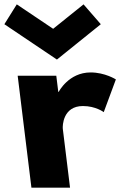

<svg xmlns="http://www.w3.org/2000/svg" viewBox="-84 -860 602 880"><path d="M-7.1 -840 -64 -749 176.9 -587 378 -749 298.9 -840 159.6 -728ZM237 0H60L-3 -513H174L183.1 -439H185.1C185.1 -439 230.2 -528 331.2 -528C397.2 -528 447.1 -496 447.1 -496L391.5 -346C391.5 -346 355.1 -374 296.1 -374C204.1 -374 202.3 -283 203.8 -270Z"/></svg>

Font: Hussar
Style: BdOpOblOne
Weight: 700
Foundry: Cannot Into Space Fonts
Version: Version 2.00